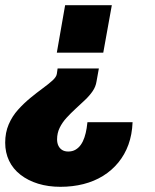

<svg xmlns="http://www.w3.org/2000/svg" viewBox="-29 -548 598 740"><path d="M204 172Q157 172 118 160Q79 148 50 125.5Q21 103 6 71.5Q-9 40 -9 2Q-9 -37 4.5 -68.5Q18 -100 40.5 -125Q63 -150 88 -170.5Q113 -191 135.5 -207.5Q158 -224 173 -237.5Q188 -251 190 -263L193 -284H352L343 -234Q340 -214 328 -196.5Q316 -179 298.5 -162.5Q281 -146 262.5 -129Q244 -112 227.5 -94Q211 -76 201 -55.5Q191 -35 191 -11Q191 3 196 13.5Q201 24 210.5 30Q220 36 234 36Q250 36 262 29Q274 22 282.5 10Q291 -2 296.5 -18.5Q302 -35 305 -54Q306 -60 306.5 -65.5Q307 -71 308 -77H482Q480 -29 466 9.5Q452 48 427 78.5Q402 109 368 130Q334 151 292.5 161.5Q251 172 204 172ZM190 -345 222 -528H402L369 -345Z"/></svg>

Font: Archivo SemiCondensed Black
Style: Italic
Weight: 900
Width: 4
Italic angle: -10°
Designer: Hector Gatti
Foundry: Omnibus-Type
Version: Version 2.001